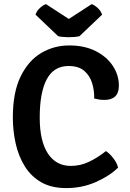

<svg xmlns="http://www.w3.org/2000/svg" viewBox="-20 -924 646 957"><path d="M449.5 -433Q450.5 -472.5 439.2 -509.5Q428 -546.5 400 -570.8Q372 -595 321.5 -595Q248.5 -595 213.2 -529.2Q178 -463.5 178 -338Q178 -220.5 218.8 -158.8Q259.5 -97 332.5 -97Q381 -97 424.2 -117.8Q467.5 -138.5 508 -171Q527.5 -158 545.5 -134.5Q563.5 -111 568.5 -88.5Q526.5 -47 458 -16.8Q389.5 13.5 310.5 13.5Q235.5 13.5 184.5 -16.2Q133.5 -46 102.5 -96.8Q71.5 -147.5 57.8 -210.2Q44 -273 44 -338.5Q44 -463.5 82.8 -542.8Q121.5 -622 185.2 -659.8Q249 -697.5 325 -697.5Q400.5 -697.5 456 -669.8Q511.5 -642 542 -596.2Q572.5 -550.5 572.5 -497Q572.5 -426 500 -426Q486 -426 474.5 -427.8Q463 -429.5 449.5 -433ZM437 -903.5Q450.5 -899 466.5 -884.8Q482.5 -870.5 489 -851L376 -743.5Q353 -738.5 323 -738.5Q293 -738.5 270 -743.5L157 -851Q163.5 -870.5 179.5 -884.8Q195.5 -899 209 -903.5L323 -829.5Z"/></svg>

Font: Signika Negative SemiBold
Style: Regular
Weight: 600
Designer: Anna Giedryś
Foundry: Anna Giedryś
Version: Version 2.000; ttfautohint (v1.8.3) -l 8 -r 50 -G 200 -x 9 -